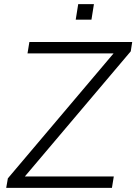

<svg xmlns="http://www.w3.org/2000/svg" viewBox="-20 -908 659 928"><path d="M10 0 18 -46 529 -650H113L122 -705H619L612 -660L100 -55H530L521 0ZM346 -813 358 -888H434L422 -813Z"/></svg>

Font: Nunito Sans Light
Style: Italic
Weight: 300
Italic angle: -9°
Designer: Vernon Adams
Foundry: Vernon Adams
Version: Version 3.006; ttfautohint (v1.8.3)